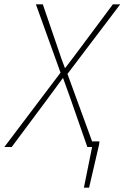

<svg xmlns="http://www.w3.org/2000/svg" viewBox="-56 -680 576 888"><path d="M-36 0H-2L156 -212C180 -244 206 -280 234 -318H236C248 -284 261 -250 272 -218L348 0H370L332 188H356L402 -10L404 -26H370L256 -338L500 -660H466L314 -456C292 -426 270 -398 246 -366H244C232 -396 224 -420 214 -450L142 -660H110L224 -344Z"/></svg>

Font: Source Sans Pro ExtraLight
Style: Italic
Weight: 200
Italic angle: -11°
Designer: Paul D. Hunt
Foundry: Adobe Systems Incorporated
Version: Version 3.006;hotconv 1.0.111;makeotfexe 2.5.65597